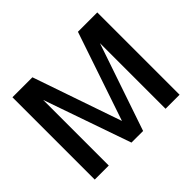

<svg xmlns="http://www.w3.org/2000/svg" viewBox="-143 -861 1072 1072"><g transform="rotate(-45 393.0 -325.0)"><path d="M58.1 0V-649.9H215.8L397 -124L575.2 -649.9H728V0H617.2V-518.1L440.9 -1H349.1L168.9 -518.1V0Z"/></g></svg>

Font: Apfel Grotezk Mittel
Style: Regular
Weight: 500
Designer: Luigi Gorlero
Foundry: © 2023, Luigi Gorlero & Collletttivo
Version: Version 2.000;Glyphs 3.2 (3217)